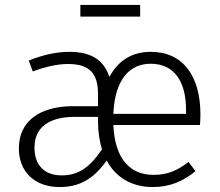

<svg xmlns="http://www.w3.org/2000/svg" viewBox="-20 -743 885 774"><path d="M545 -723H304V-676H545ZM788 -281C788 -435 719 -534 588 -534C511 -534 456 -498 421 -433C400 -497 352 -534 261 -534C206 -534 154 -522 96 -499L112 -455C164 -474 211 -485 254 -485C340 -485 375 -448 375 -365V-315H275C141 -315 56 -255 56 -145C56 -52 118 11 220 11C298 11 356 -19 410 -96C447 -27 512 11 596 11C666 11 719 -13 768 -53L740 -90C695 -56 656 -38 599 -38C509 -38 443 -97 437 -239H786C787 -249 788 -265 788 -281ZM730 -284H437C443 -426 505 -486 587 -486C684 -486 730 -413 730 -299ZM229 -36C160 -36 119 -76 119 -148C119 -231 179 -272 283 -272H375V-256C375 -213 381 -175 391 -141C342 -68 296 -36 229 -36Z"/></svg>

Font: FiraGO Light
Style: Regular
Weight: 300
Designer: bBox Type
Foundry: bBox Type GmbH
Version: Version 1.001;PS 001.001;hotconv 1.0.88;makeotf.lib2.5.64775